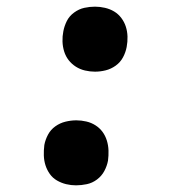

<svg xmlns="http://www.w3.org/2000/svg" viewBox="-20 -548 540 576"><path d="M208 8Q193 8 178.5 4.5Q164 1 151 -6.5Q138 -14 129.5 -26Q121 -38 116.5 -52Q112 -66 111.5 -81.5Q111 -97 113 -113Q116 -129 124 -144Q132 -159 146 -169Q160 -179 176.5 -183Q193 -187 209 -187Q224 -187 239 -183.5Q254 -180 266.5 -172Q279 -164 287.5 -152.5Q296 -141 300.5 -126.5Q305 -112 305.5 -96.5Q306 -81 304 -66Q301 -50 293 -35Q285 -20 271 -9.5Q257 1 240.5 4.5Q224 8 208 8ZM265 -333Q250 -333 235 -336.5Q220 -340 207.5 -348Q195 -356 186 -367.5Q177 -379 172.5 -393.5Q168 -408 167.5 -423.5Q167 -439 170 -454Q173 -470 180.5 -485Q188 -500 202.5 -510.5Q217 -521 233 -524.5Q249 -528 265 -528Q280 -528 295 -524.5Q310 -521 322.5 -513.5Q335 -506 344 -494Q353 -482 357.5 -468Q362 -454 362.5 -438.5Q363 -423 360 -407Q357 -391 349 -376Q341 -361 327 -351Q313 -341 297 -337Q281 -333 265 -333Z"/></svg>

Font: Iosevka Term Curly
Style: Bold Italic
Weight: 700
Italic angle: -9°
Designer: Belleve Invis
Foundry: Belleve Invis
Version: Version 32.3.0